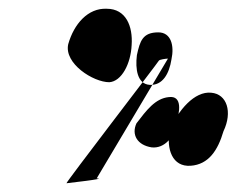

<svg xmlns="http://www.w3.org/2000/svg" viewBox="-20 -534 567 439"><path d="M136 -433C126 -389 193 -346 230 -346C258 -348 279 -388 281 -431C284 -474 268 -514 224 -514C181 -516 149 -479 136 -433ZM132 -115C132 -115 229 -126 201 -126L364 -400C360 -400 344 -398 343 -395C342 -392 129 -115 132 -115ZM293 -408C300 -440 306 -460 342 -460C371 -460 379 -430 372 -398C367 -366 352 -338 322 -340C294 -342 289 -376 293 -408ZM292 -252C280 -226 294 -202 327 -197C357 -194 379 -222 382 -250C392 -279 397 -316 366 -312C335 -309 315 -282 292 -252ZM368 -236C360 -193 374 -152 416 -155C457 -158 478 -190 491 -234C512 -278 499 -319 463 -322C425 -326 387 -282 368 -236Z"/></svg>

Font: pokerface
Style: oblique
Weight: 400
Version: Version 1